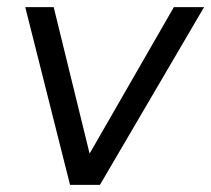

<svg xmlns="http://www.w3.org/2000/svg" viewBox="-20 -520 594 540"><path d="M51 -500H131L232 -88L469 -500H554L261 0H177Z"/></svg>

Font: Oak Sans
Style: Italic
Weight: 400
Italic angle: -9.49998°
Foundry: Erik Kennedy, Walven
Version: Version 1.000